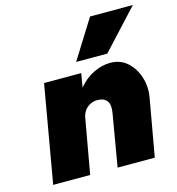

<svg xmlns="http://www.w3.org/2000/svg" viewBox="-112 -857 880 953"><g transform="rotate(-15 328.5 -380.0)"><path d="M657 -760 472 -560H312L437 -760ZM421 -270Q428 -311 412.5 -330.5Q397 -350 364 -350Q337 -350 315 -333.5Q293 -317 285 -287L234 0H44L131 -500H322L310 -429Q345 -471 388.5 -491.5Q432 -512 473 -512Q526 -512 561.5 -479.5Q597 -447 612.5 -397Q628 -347 618 -293L566 0H375Z"/></g></svg>

Font: Overused Grotesk Black
Style: Italic
Weight: 900
Italic angle: -10°
Version: Version 0.003